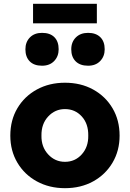

<svg xmlns="http://www.w3.org/2000/svg" viewBox="-20 -975 680 1005"><path d="M320 10Q238 10 173 -25.5Q108 -61 71 -123.5Q34 -186 34 -265Q34 -346 71 -408.5Q108 -471 173 -506.5Q238 -542 320 -542Q403 -542 467.5 -506.5Q532 -471 569 -408.5Q606 -346 606 -265Q606 -186 569 -123.5Q532 -61 467.5 -25.5Q403 10 320 10ZM320 -128Q373 -128 408 -167Q443 -206 442 -265Q443 -327 408 -365.5Q373 -404 320 -404Q268 -404 232 -365Q196 -326 197 -265Q196 -206 232 -167Q268 -128 320 -128ZM441 -631Q399 -631 376 -654Q353 -677 353 -717Q353 -755 377 -779Q401 -803 441 -803Q482 -803 505 -780.5Q528 -758 528 -717Q528 -680 504.5 -655.5Q481 -631 441 -631ZM200 -631Q158 -631 135.5 -654Q113 -677 113 -717Q113 -755 136.5 -779Q160 -803 200 -803Q242 -803 264.5 -780.5Q287 -758 287 -717Q287 -680 263.5 -655.5Q240 -631 200 -631ZM153 -853V-955H487V-853Z"/></svg>

Font: Readex Pro
Style: Bold
Weight: 700
Designer: Bonnie Shaver-Troup, Thomas Jockin
Foundry: Lexend
Version: Version 1.203; ttfautohint (v1.8.3)